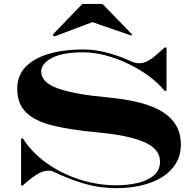

<svg xmlns="http://www.w3.org/2000/svg" viewBox="-20 -968 994 1002"><path d="M462 -852.5 262 -777 255 -787.5 410 -947.5H515L670 -787.5L665 -782.5ZM839 -720H849V-494H839Q805.5 -535 756.2 -571.2Q707 -607.5 649 -635.2Q591 -663 530.8 -679Q470.5 -695 414.5 -695Q305 -695 250 -665.2Q195 -635.5 195 -595Q195 -538 280.8 -507Q366.5 -476 538 -460Q742 -441.5 833 -381.2Q924 -321 924 -215Q924 -157 897.2 -113.8Q870.5 -70.5 823.8 -42.2Q777 -14 716.2 0Q655.5 14 587.5 14Q499.5 14 419 -9.8Q338.5 -33.5 267 -68.5Q261.5 -71.5 252.8 -74.5Q244 -77.5 233 -77.5Q201 -77.5 165.5 -53.2Q130 -29 99 0H90V-245H100Q147.5 -170.5 225 -115.8Q302.5 -61 396.5 -31Q490.5 -1 587.5 -1Q643 -1 695.2 -12.5Q747.5 -24 781.2 -51Q815 -78 815 -125Q815 -190.5 732.5 -226.5Q650 -262.5 485 -277.5Q349.5 -290 257 -312.5Q164.5 -335 117.2 -380.2Q70 -425.5 70 -505Q70 -575 115.2 -620.5Q160.5 -666 238.5 -688Q316.5 -710 414.5 -710Q479.5 -710 547.2 -690.8Q615 -671.5 665 -647.5Q674 -643 685.5 -640.5Q697 -638 705.5 -638Q732 -638 755.5 -652Q779 -666 800 -685.2Q821 -704.5 839 -720Z"/></svg>

Font: Engraving CC
Style: Bold
Weight: 700
Designer: indestructible type*
Foundry: Cowboy Collective
Version: Version 1.000